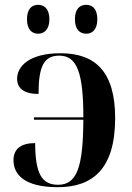

<svg xmlns="http://www.w3.org/2000/svg" viewBox="-20 -768 548 797"><path d="M338 -628C363 -628 384 -645 384 -688C384 -732 363 -748 338 -748C312 -748 291 -732 291 -688C291 -645 312 -628 338 -628ZM138 -628C163 -628 185 -645 185 -688C185 -732 163 -748 138 -748C113 -748 92 -732 92 -688C92 -645 113 -628 138 -628ZM220 9C364 9 458 -66 458 -278C458 -470 376 -547 231 -547C102 -547 51 -493 51 -441C51 -401 80 -378 140 -378C140 -494 163 -537 226 -537C299 -537 326 -468 326 -281H121V-271H326C325 -73 299 -1 221 -1C154 -1 126 -47 126 -174C66 -174 36 -149 36 -103C36 -46 78 9 220 9Z"/></svg>

Font: Noto Serif Display SemiBold
Style: Regular
Weight: 600
Designer: Monotype Design Team
Foundry: Monotype Imaging Inc.
Version: Version 2.009